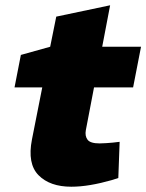

<svg xmlns="http://www.w3.org/2000/svg" viewBox="-20 -698 554 727"><path d="M250 9Q169 9 126 -34.5Q83 -78 101 -170L140 -367H35L59 -490L170 -521L193 -635L397 -678L367 -521H514L484 -367H336L305 -205Q301 -183 311.5 -169Q322 -155 357 -155Q370 -155 382 -156Q394 -157 407 -158L433 -161L428 -24L403 -16Q361 -4 322.5 2.5Q284 9 250 9Z"/></svg>

Font: REM ExtraBold
Style: Italic
Weight: 800
Italic angle: -11°
Designer: Octavio Pardo
Foundry: Ashler Design
Version: Version 1.005;gftools[0.9.28]